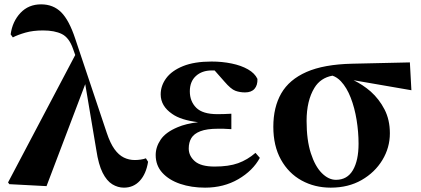

<svg xmlns="http://www.w3.org/2000/svg" viewBox="-20 -846 1935 883"><path d="M23 1 17 -7 326 -593 316 -621Q298 -673 264.5 -689.5Q231 -706 178 -706Q132 -706 97 -696Q62 -686 39 -674L29 -688Q37 -747 74 -786.5Q111 -826 169 -826Q225 -826 261.5 -789.5Q298 -753 326 -668L471 -235Q487 -187 506.5 -160Q526 -133 549.5 -121.5Q573 -110 600 -110Q612 -110 626.5 -112Q641 -114 651 -118L661 -102Q652 -46 623 -14.5Q594 17 550 17Q522 17 496.5 1.5Q471 -14 452 -51.5Q433 -89 423 -156L372 -459L194 10Z M923 17Q860 17 808.5 -0.5Q757 -18 726.5 -51.5Q696 -85 696 -133Q696 -170 719 -204Q742 -238 797 -261Q834 -277 891 -284Q811 -294 772 -322Q719 -358 719 -412Q719 -452 744.5 -486.5Q770 -521 822 -542Q874 -563 953 -563Q1001 -563 1045 -554Q1089 -545 1120.5 -527Q1152 -509 1164 -483Q1165 -454 1150.5 -437.5Q1136 -421 1107 -421Q1083 -421 1062.5 -428.5Q1042 -436 1012 -471L967 -522Q960 -522 954 -522Q909 -522 881 -496.5Q853 -471 853 -426Q853 -380 882.5 -350.5Q912 -321 980 -321Q996 -321 1010.5 -321.5Q1025 -322 1044 -323V-252Q1019 -254 1006 -254H983Q931 -254 901.5 -242.5Q872 -231 860 -211Q848 -191 848 -163Q848 -129 876 -104.5Q904 -80 967 -80Q1032 -80 1075 -95.5Q1118 -111 1155 -143L1175 -120Q1143 -61 1076 -22Q1009 17 923 17Z M1501 17Q1427 17 1367 -16Q1307 -49 1272 -112Q1237 -175 1237 -263Q1237 -353 1273.5 -416.5Q1310 -480 1389.5 -515Q1469 -550 1599 -553L1865 -559L1872 -431L1606 -477Q1648 -457 1685 -425Q1724 -390 1748.5 -342.5Q1773 -295 1773 -233Q1773 -167 1738.5 -110Q1704 -53 1643 -18Q1582 17 1501 17ZM1509 -498Q1454 -488 1426 -442Q1390 -383 1390 -290Q1390 -202 1409.5 -141.5Q1429 -81 1460 -50Q1491 -19 1525 -19Q1577 -19 1603 -63.5Q1629 -108 1629 -185Q1629 -239 1620 -294.5Q1611 -350 1593 -396.5Q1575 -443 1548 -472Q1530 -491 1509 -498Z"/></svg>

Font: Early Summer Mincho Heavy
Style: Regular
Weight: 900
Designer: GuiWonder
Version: Version 1.002